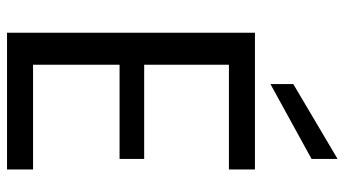

<svg xmlns="http://www.w3.org/2000/svg" viewBox="-237 -743 980 546"><g transform="rotate(90 253.0 -470.0)"><path d="M73 0ZM73 0ZM462 0H73V-705H462V-631H164V-390H432V-320H164V-74H462ZM219 -749V-814L432 -940V-866Z"/></g></svg>

Font: Ulagadi Sans
Style: Regular
Weight: 400
Designer: Ninad Kale (Devanagari), Jonny Pinhorn (Latin)
Foundry: Indian Type Foundry
Version: Version 3.01;March 29, 2020;FontCreator 12.0.0.2522 64-bit; 